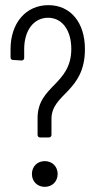

<svg xmlns="http://www.w3.org/2000/svg" viewBox="-20 -729 376 746"><path d="M136 -195H170C176 -195 180 -199 180 -205V-267C180 -366 310 -371 310 -538C310 -642 254 -709 168 -709C81 -709 21 -640 21 -538V-506C21 -500 25 -496 31 -496L64 -494C70 -494 74 -498 74 -504V-538C74 -611 111 -660 167 -660C221 -660 257 -612 257 -539C257 -399 126 -397 126 -270V-205C126 -199 130 -195 136 -195ZM154 -3C183 -3 204 -24 204 -53C204 -82 183 -103 154 -103C125 -103 104 -82 104 -53C104 -24 125 -3 154 -3Z"/></svg>

Font: Barlow Condensed Light
Style: Regular
Weight: 300
Width: 3
Designer: Jeremy Tribby
Foundry: Tribby Type
Version: Version 1.422;hotconv 1.0.109;makeotfexe 2.5.65596